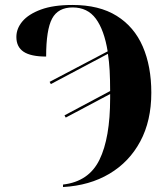

<svg xmlns="http://www.w3.org/2000/svg" viewBox="-20 -744 676 774"><path d="M234 0Q338 -12 381 -100Q424 -188 424 -348Q424 -352 424 -356.5Q424 -361 424 -365L245 -270L240 -279L424 -377Q424 -423 422 -459.5Q420 -496 415 -527L185 -405L180 -414L414 -537Q400 -623 366.5 -668.5Q333 -714 273 -714Q214 -714 190 -669Q166 -624 166 -516Q104 -516 75 -535.5Q46 -555 46 -595Q46 -629 70.5 -658Q95 -687 145 -705.5Q195 -724 272 -724Q380 -724 450.5 -680Q521 -636 555.5 -556.5Q590 -477 590 -370Q590 -257 545.5 -174Q501 -91 421 -43.5Q341 4 234 10Z"/></svg>

Font: Noto Serif Display SemiCondensed ExtraBold
Style: Regular
Weight: 800
Width: 4
Designer: Monotype Design Team
Foundry: Monotype Imaging Inc.
Version: Version 2.009